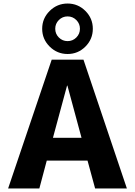

<svg xmlns="http://www.w3.org/2000/svg" viewBox="-20 -1068 765 1088"><path d="M412.5 -954.5Q392 -975 363 -975Q334 -975 313.5 -954.5Q293 -934 293 -905Q293 -876 313.5 -855.5Q334 -835 363 -835Q392 -835 412.5 -855.5Q433 -876 433 -905Q433 -934 412.5 -954.5ZM26 0 273 -730H453L699 0H519L476 -158H245L203 0ZM464 -1006Q506 -964 506 -905Q506 -846 464 -804Q422 -762 363 -762Q304 -762 261.5 -804Q219 -846 219 -905Q219 -964 261.5 -1006Q304 -1048 363 -1048Q422 -1048 464 -1006ZM280 -287H442L362 -583H360Z"/></svg>

Font: M PLUS 1p ExtraBold
Style: Regular
Weight: 800
Version: Version 1.062